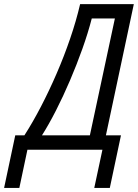

<svg xmlns="http://www.w3.org/2000/svg" viewBox="-108 -734 676 941"><path d="M-87.9 187 -33.2 -70.8H11.7Q52.2 -133.8 92.5 -211.2Q132.8 -288.6 169.4 -373.3Q206.1 -458 235.8 -544.9Q265.6 -631.8 284.7 -713.9H547.9L411.1 -70.8H484.9L430.2 187H354L394 0H26.4L-13.2 187ZM97.7 -70.8H332.5L455.1 -643.6H341.8Q323.7 -573.2 295.9 -495.1Q268.1 -417 234.9 -339.4Q201.7 -261.7 166.3 -192.4Q130.9 -123 97.7 -70.8Z"/></svg>

Font: Open Sans SemiCondensed
Style: Italic
Weight: 400
Width: 4
Italic angle: -12°
Designer: Monotype Design Team
Foundry: Monotype Imaging Inc.
Version: Version 3.000